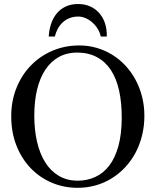

<svg xmlns="http://www.w3.org/2000/svg" viewBox="-20 -899 763 935"><path d="M683.1 -335Q683.1 -285.2 671.9 -239.5Q660.6 -193.8 639.9 -155Q619.1 -116.2 589.8 -84.7Q560.5 -53.2 524.4 -30.8Q488.3 -8.3 446.3 3.7Q404.3 15.6 357.9 15.6Q290.5 15.6 231.7 -9.5Q172.9 -34.7 128.9 -80.6Q85 -126.5 59.8 -190.7Q34.7 -254.9 34.7 -333Q34.7 -407.2 60.1 -470.5Q85.4 -533.7 130.1 -579.8Q174.8 -626 235.4 -651.9Q295.9 -677.7 366.7 -677.7Q410.2 -677.7 450.4 -666Q490.7 -654.3 525.9 -632.8Q561 -611.3 589.8 -580.6Q618.7 -549.8 639.4 -511.7Q660.2 -473.6 671.6 -429.2Q683.1 -384.8 683.1 -335ZM572.8 -322.3Q573.2 -397.9 560.1 -457.5Q546.9 -517.1 519.8 -558.1Q492.7 -599.1 451.9 -620.8Q411.1 -642.6 356 -643.1Q306.2 -643.1 267.3 -621.8Q228.5 -600.6 201.7 -560.8Q174.8 -521 160.9 -464.1Q147 -407.2 147 -335.9Q147 -265.6 160.6 -207.5Q174.3 -149.4 200.7 -107.7Q227.1 -65.9 266.4 -42.7Q305.7 -19.5 356.9 -19Q404.3 -19 443.8 -37.1Q483.4 -55.2 512 -92.5Q540.5 -129.9 556.4 -187Q572.3 -244.1 572.8 -322.3ZM470.7 -721.2Q466.3 -741.7 455.3 -759.3Q444.3 -776.9 429.2 -790Q414.1 -803.2 396.5 -810.8Q378.9 -818.4 360.8 -818.4Q337.9 -818.4 319.1 -811Q300.3 -803.7 285.9 -790.5Q271.5 -777.3 261.7 -759.5Q252 -741.7 247.1 -721.2H217.3Q219.2 -753.9 228.8 -782.7Q238.3 -811.5 255.9 -833Q273.4 -854.5 299.3 -866.9Q325.2 -879.4 360.8 -879.4Q394.5 -879.4 420.9 -866.9Q447.3 -854.5 465.3 -833Q483.4 -811.5 492.2 -782.7Q501 -753.9 500 -721.2Z"/></svg>

Font: Doulos SIL Compact
Style: Regular
Weight: 400
Designer: Walt Agee, Victor Gaultney, Peter Martin, Debbi Hosken
Foundry: SIL International
Version: Version 4.110; 2011; Maintenance release ; LnSpcTght